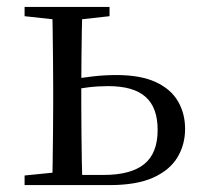

<svg xmlns="http://www.w3.org/2000/svg" viewBox="-20 -536 575 556"><path d="M174.7 0V-29.4H280Q358.8 -29.4 397.7 -60.8Q436.5 -92.3 436.5 -159.7Q436.5 -224.7 401.4 -255.6Q366.4 -286.6 293.8 -286.6Q264.2 -286.6 236.1 -283.2Q208 -279.8 178.9 -273.8V-304.8Q212.8 -310.5 247.6 -314.6Q282.3 -318.7 316.4 -318.7Q387 -318.7 430.9 -298.4Q474.7 -278.1 495.3 -242.8Q516 -207.5 516 -162.8Q516 -117.1 493.8 -80.3Q471.7 -43.4 423.7 -21.7Q375.7 0 297.3 0ZM131 0Q132 -24.4 132.5 -65.3Q133 -106.3 133.5 -150.3Q134 -194.3 134 -228.5V-288.3Q134 -321.7 133.5 -365.7Q133 -409.7 132.5 -450.7Q132 -491.8 131 -516H218.7Q217.7 -491.8 217 -450.7Q216.4 -409.7 215.9 -365.7Q215.4 -321.7 215.4 -287.5V-228.5Q215.4 -194.3 215.9 -150.3Q216.4 -106.3 217 -65.3Q217.7 -24.4 218.7 0ZM51.2 -489.1V-516H297.2V-489.1L191.6 -477.4H158.6ZM51.2 0V-27.8L158.6 -38.6H177.3V0Z"/></svg>

Font: Noto Serif TC
Style: Regular
Weight: 200
Designer: Ryoko NISHIZUKA 西塚涼子 (kana & ideographs); Frank Grießhammer (Latin, Greek & Cyrillic); Wenlong ZHANG 张文龙 (bopomofo); San
Foundry: Adobe
Version: Version 2.001;hotconv 1.1.0;makeotfexe 2.6.0